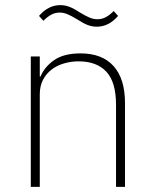

<svg xmlns="http://www.w3.org/2000/svg" viewBox="-20 -728 599 748"><path d="M100 0V-508H135V-430H138Q153 -467 190.5 -493.5Q228 -520 294 -520Q378 -520 422.5 -470.5Q467 -421 467 -326V0H432V-320Q432 -408 394.5 -448.5Q357 -489 286 -489Q257 -489 229.5 -481Q202 -473 181 -457Q160 -441 147.5 -417Q135 -393 135 -361V0ZM357 -624Q338 -624 320.5 -631Q303 -638 280 -653Q257 -667 242 -673Q227 -679 213 -679Q195 -679 180 -671Q165 -663 149 -647L132 -666Q168 -708 215 -708Q234 -708 251.5 -701Q269 -694 292 -679Q315 -665 330 -659Q345 -653 359 -653Q377 -653 392 -661Q407 -669 423 -685L440 -666Q404 -624 357 -624Z"/></svg>

Font: IBM Plex Sans ExtLt
Style: Regular
Weight: 200
Designer: Mike Abbink, Paul van der Laan, Pieter van Rosmalen
Foundry: Bold Monday
Version: Version 3.005